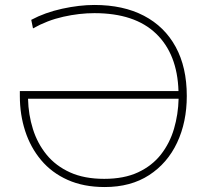

<svg xmlns="http://www.w3.org/2000/svg" viewBox="-20 -745 833 774"><path d="M402 9Q317 9 252.8 -19.8Q188.5 -48.5 145.8 -99.5Q103 -150.5 81.5 -216.8Q60 -283 60 -358V-378H699.5Q695 -527 609 -609.5Q523 -692 360.5 -692Q300 -692 235.2 -677.5Q170.5 -663 113 -630.5L106 -665Q161 -694.5 230.5 -709.8Q300 -725 360.5 -725Q477 -725 560.2 -681.5Q643.5 -638 688.2 -556Q733 -474 733 -358Q733 -253 694 -170Q655 -87 581 -39Q507 9 402 9ZM400 -24Q480.5 -24 537 -50.5Q593.5 -77 629 -122.5Q664.5 -168 681.5 -226Q698.5 -284 700 -347H93Q94.5 -282.5 112.8 -224.5Q131 -166.5 168 -121.2Q205 -76 262.5 -50Q320 -24 400 -24Z"/></svg>

Font: Heraclito Thin
Style: Regular
Weight: 100
Designer: Kostas Bartsokas (font) & Cristiano Sobral (main changes)
Foundry: Kostas Bartsokas (font) & Cristiano Sobral (main changes)
Version: Version 1.00;July 8, 2020;FontCreator 13.0.0.2655 64-bit